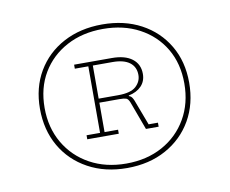

<svg xmlns="http://www.w3.org/2000/svg" viewBox="-57 -869 703 588"><g transform="rotate(-10 294.0 -575.0)"><path d="M294 -797.5Q362.5 -797.5 414.8 -769.5Q467 -741.5 496.5 -691.5Q526 -641.5 526 -576Q526 -510 496.8 -459.2Q467.5 -408.5 415.2 -379.8Q363 -351 294 -351Q225.5 -351 173 -379.8Q120.5 -408.5 91.2 -459.2Q62 -510 62 -576Q62 -641.5 91.5 -691.5Q121 -741.5 173.5 -769.5Q226 -797.5 294 -797.5ZM294 -365Q358 -365 407 -392Q456 -419 483.5 -466.8Q511 -514.5 511 -576Q511 -638 483.5 -684.5Q456 -731 407 -757.2Q358 -783.5 294 -783.5Q230 -783.5 181 -757.2Q132 -731 104.2 -684.5Q76.5 -638 76.5 -576Q76.5 -514.5 104.2 -466.8Q132 -419 181 -392Q230 -365 294 -365ZM268 -691H306Q346.5 -691 368.8 -674Q391 -657 391 -627Q391 -604 376.5 -589Q362 -574 337 -569V-566.5L303 -563H240V-575.5H305Q344.5 -575.5 360.8 -590.5Q377 -605.5 377 -626Q377 -651 358.8 -664.8Q340.5 -678.5 306 -678.5H268ZM381.5 -471.5H410.5V-459H371L338.5 -547Q334 -558.5 327.5 -560.8Q321 -563 307 -563H297L326 -570.5Q336 -568.5 341.5 -565.2Q347 -562 351.5 -551ZM244.5 -471.5H286.5V-459H188.5V-471.5H230.5V-678.5H188.5V-691H284V-678.5H244.5Z"/></g></svg>

Font: Hepta Slab ExtraLight ExtraLight
Style: Regular
Weight: 250
Version: Version 1.102